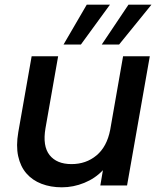

<svg xmlns="http://www.w3.org/2000/svg" viewBox="-20 -791 689 819"><path d="M522 0H408L419 -65Q386 -30 339.5 -11Q293 8 244 8Q196 8 157 -7Q118 -22 92.5 -51.5Q67 -81 57.5 -125Q48 -169 58 -227L115 -551H228L174 -244Q161 -168 191.5 -129.5Q222 -91 285 -91Q347 -91 391.5 -128Q436 -165 450 -237L505 -551H619ZM449 -771 325 -601H251L350 -771ZM626 -771 488 -601H414L528 -771Z"/></svg>

Font: SVN-Poppins Medium
Style: Italic
Weight: 500
Italic angle: -10°
Designer: Ninad Kale (Devanagari), Jonny Pinhorn (Latin)
Foundry: Indian Type Foundry
Version: Version 3.002 2017; ttfautohint (v1.8.3)